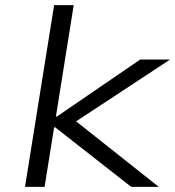

<svg xmlns="http://www.w3.org/2000/svg" viewBox="-20 -725 680 745"><path d="M77 0 190 -705H266L197 -273H201L524 -494H640L260 -244L249 -275L596 0H489L194 -231H190L153 0Z"/></svg>

Font: Nunito Sans 7pt Expanded Light
Style: Italic
Weight: 300
Width: 7
Italic angle: -9°
Designer: Vernon Adams
Foundry: Vernon Adams
Version: Version 3.101;gftools[0.9.27]